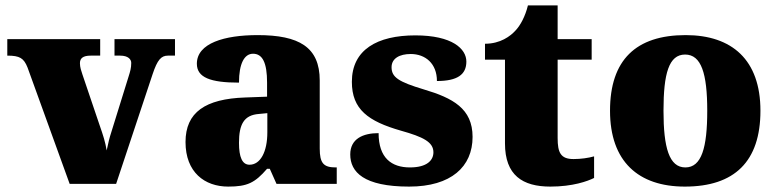

<svg xmlns="http://www.w3.org/2000/svg" viewBox="-20 -681 2878 711"><path d="M82 -431 238 0H410L545 -406C563 -460 577 -475 602 -475H628V-536H404V-475H425C455 -475 466 -461 466 -448C466 -429 462 -416 456 -397L392 -191C386 -173 380 -149 375 -124C370 -155 362 -180 349 -217L285 -406C281 -418 276 -432 276 -447C276 -465 287 -475 316 -475H351V-536H7V-475C53 -475 68 -466 82 -431Z M825 10C896 10 924 -4 969 -56H979L1004 0H1227V-61H1223C1178 -61 1164 -77 1164 -131V-383C1164 -507 1087 -551 934 -551C811 -551 709 -521 709 -445C709 -394 759 -375 865 -375C865 -446 885 -482 917 -482C952 -482 969 -449 969 -375V-323L888 -320C740 -315 667 -265 667 -155C667 -43 738 10 825 10ZM904 -71C877 -71 865 -99 865 -152C865 -220 883 -255 939 -259L970 -262V-191C970 -118 944 -71 904 -71Z M1495 10C1651 10 1730 -64 1730 -174C1730 -279 1657 -318 1549 -350C1456 -378 1430 -395 1430 -432C1430 -465 1460 -481 1501 -481C1555 -481 1598 -446 1598 -381C1674 -381 1707 -405 1707 -453C1707 -500 1655 -550 1518 -550C1377 -550 1283 -497 1283 -378C1283 -276 1343 -232 1465 -197C1547 -174 1585 -155 1585 -117C1585 -88 1562 -61 1498 -61C1430 -61 1382 -96 1382 -188C1324 -188 1277 -167 1277 -109C1277 -44 1327 10 1495 10Z M2018 10C2101 10 2156 -10 2180 -22V-102C2159 -96 2131 -92 2104 -92C2056 -92 2045 -116 2045 -170V-460H2171V-536H2045V-661H1935C1925 -620 1907 -587 1889 -568C1870 -547 1833 -519 1776 -519V-460H1850V-150C1850 -32 1915 10 2018 10Z M2516 10C2700 10 2796 -83 2796 -271C2796 -459 2691 -551 2519 -551C2335 -551 2239 -459 2239 -271C2239 -83 2344 10 2516 10ZM2518 -61C2458 -61 2437 -134 2437 -271C2437 -409 2457 -479 2517 -479C2577 -479 2599 -409 2599 -271C2599 -134 2578 -61 2518 -61Z"/></svg>

Font: Noto Serif Georgian Black
Style: Regular
Weight: 900
Designer: Monotype Design Team, Akaki Razmadze
Foundry: Google LLC
Version: Version 2.003